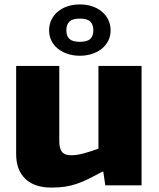

<svg xmlns="http://www.w3.org/2000/svg" viewBox="-20 -838 717 868"><path d="M341 -586Q311 -586 285.5 -594.5Q260 -603 241.5 -618Q223 -633 212.5 -654Q202 -675 202 -701Q202 -727 212.5 -748.5Q223 -770 241.5 -785.5Q260 -801 285.5 -809.5Q311 -818 341 -818Q371 -818 396.5 -809.5Q422 -801 440.5 -785.5Q459 -770 469.5 -748.5Q480 -727 480 -701Q480 -675 469.5 -654Q459 -633 440.5 -618Q422 -603 396.5 -594.5Q371 -586 341 -586ZM341 -649Q374 -649 388 -662Q402 -675 402 -701Q402 -727 388 -740.5Q374 -754 341 -754Q308 -754 294 -740.5Q280 -727 280 -701Q280 -675 294 -662Q308 -649 341 -649ZM212 10Q135 10 94 -30Q53 -70 53 -141V-540H248V-200Q248 -166 260.5 -151Q273 -136 302 -136Q327 -136 360 -145Q393 -154 425 -166V-540H620V0H456L447 -62H443Q406 -42 378.5 -28.5Q351 -15 325.5 -6.5Q300 2 273.5 6Q247 10 212 10Z"/></svg>

Font: Encode Sans Normal
Style: ExtraBold
Weight: 800
Designer: Pablo Impallari, Andres Torresi
Foundry: Pablo Impallari, Andres Torresi
Version: Version 1.000; ttfautohint (v1.00) -l 8 -r 50 -G 200 -x 14 -